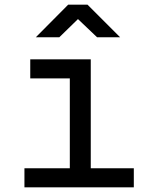

<svg xmlns="http://www.w3.org/2000/svg" viewBox="-20 -805 640 825"><path d="M85 0V-82H280V-468H110V-550H370V-82H555V0ZM134 -645 273 -785H356L496 -645H397L315 -723L235 -645Z"/></svg>

Font: Liga JetBrainsMono Nerd Font
Style: Regular
Weight: 400
Designer: Philipp Nurullin, Konstantin Bulenkov
Foundry: JetBrains
Version: Version 2.225; ttfautohint (v1.8.3)